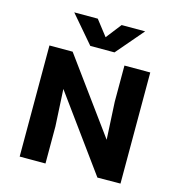

<svg xmlns="http://www.w3.org/2000/svg" viewBox="-128 -1021 1064 1135"><g transform="rotate(15 404.0 -453.0)"><path d="M95 0ZM712 -680V0L571 1L241 -453L253 -227V0H95V-680H237L566 -229L554 -459V-680ZM620 -907 477 -740H329L186 -907H330L403 -813L476 -907Z"/></g></svg>

Font: Martel Sans ExtraBold
Style: Regular
Weight: 800
Designer: Dan Reynolds and Mathieu Réguer
Foundry: Dan Reynolds and Mathieu Réguer
Version: Version 1.002; ttfautohint (v1.1) -l 5 -r 5 -G 72 -x 0 -D la